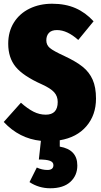

<svg xmlns="http://www.w3.org/2000/svg" viewBox="-28 -736 542 1028"><path d="M292 15V49Q386 65 386 150Q386 204 348.5 238Q311 272 241 272Q180 272 130 239L169 161Q197 174 226 174Q258 174 258 148Q258 132 239.5 125Q221 118 180 118L191 18Q75 6 -8 -83L84 -186Q120 -154 151.5 -138Q183 -122 217 -122Q281 -122 281 -190Q281 -221 262 -242Q243 -263 197 -284Q96 -329 56 -378Q16 -427 16 -502Q16 -567 46.5 -615.5Q77 -664 130.5 -690Q184 -716 251 -716Q322 -716 376 -692.5Q430 -669 473 -622L391 -522Q332 -575 277 -575Q248 -575 234 -560Q220 -545 220 -520Q220 -495 239 -479Q258 -463 317 -436Q379 -407 414.5 -378.5Q450 -350 468 -309.5Q486 -269 486 -208Q486 -120 434.5 -60Q383 0 292 15Z"/></svg>

Font: Fira Sans Extra Condensed Black
Style: Regular
Weight: 900
Width: 1
Designer: Carrois Corporate & Edenspiekermann AG
Foundry: Carrois Corporate GbR & Edenspiekermann AG
Version: Version 4.203